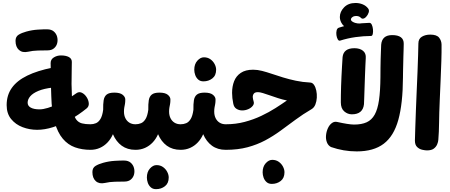

<svg xmlns="http://www.w3.org/2000/svg" viewBox="-20 -1016 3052 1302"><path d="M232.1 -135.7Q180.3 -135.7 132.9 -153.7Q85.6 -171.7 55.3 -208.9Q25.1 -246.1 25.1 -303.2Q25.1 -370.6 60.2 -420Q95.3 -469.4 164.7 -503.2Q234 -537 336.2 -557.3L335.3 -421.9Q278.1 -415.3 240.8 -399.8Q203.4 -384.3 185.4 -363.4Q167.4 -342.4 167.4 -319.8Q167.4 -297.7 188.8 -286.1Q210.2 -274.4 247.9 -274.4Q272.4 -274.4 304.7 -284.3Q336.9 -294.2 371.3 -310.2Q405.7 -326.1 438.7 -345.3Q471.7 -364.6 497.6 -383.4Q515.8 -396.3 534.7 -387.3Q553.6 -378.3 566.9 -358.1Q580.2 -337.8 582.1 -316Q583.9 -294.2 567.4 -280.8Q513.4 -237 455 -204.3Q396.6 -171.7 339.8 -153.7Q283 -135.7 232.1 -135.7ZM593.4 0Q536.3 0 488.8 -16.9Q441.3 -33.8 406.4 -74.7Q371.4 -115.6 351 -186.3Q330.6 -257 327.8 -363.7L325.3 -443Q325.3 -448 324.8 -468.8Q324.3 -489.6 324.3 -515.1Q324.3 -540.6 323.8 -561.3Q323.3 -582.1 323.3 -588.1Q323.3 -613.4 345.3 -626.8Q367.3 -640.1 393.4 -640.1Q426.4 -640.1 446.8 -629.3Q467.1 -618.4 467.1 -596.1Q467.1 -588.3 466.6 -566.6Q466.1 -544.8 466 -519.2Q465.9 -493.6 465.5 -472.8Q465.1 -452 465.1 -447L467.6 -365.7Q469.6 -300.7 476.3 -262.1Q483 -223.4 497.7 -204.5Q512.4 -185.6 535.6 -179.4Q558.7 -173.3 593.4 -173.3L611.4 -159.3V-9ZM170.4 -665.2Q131.7 -656.7 108.5 -677.3Q85.3 -698 85.3 -739.1Q85.3 -767.9 106.8 -780.8Q128.2 -793.7 158.2 -801.8Q197.4 -812.7 236.6 -815.1Q275.7 -817.6 300.7 -817.1Q328.3 -816.9 344.9 -802.6Q361.6 -788.2 367.3 -766.9Q373 -745.6 368.1 -724.2Q363.1 -702.9 346.5 -688.7Q329.9 -674.4 302.2 -674.4Q274.8 -674.4 238.2 -673.4Q201.7 -672.4 170.4 -665.2Z M593 0 575 -21.2V-159.1L593 -173.3Q613.1 -173.3 630.6 -180.6Q648.1 -187.9 661.1 -209.1Q674.1 -230.2 679.6 -271.4Q678.8 -310.2 682.9 -336Q687.1 -361.8 703.4 -374.8Q719.8 -387.9 755.3 -387.9Q794 -387.9 811.8 -373.3Q829.6 -358.8 829.6 -341.1Q829.6 -322.4 827.3 -310.5Q825.1 -298.6 822.9 -287.4Q820.7 -276.3 820.7 -259.3Q820.7 -233.6 830.4 -214.2Q840.1 -194.8 857.5 -184.1Q874.9 -173.3 898.7 -173.3L916.7 -157.8V-13.6L898.7 0Q843.7 0 805.4 -27.9Q767.2 -55.9 745.8 -106Q731.9 -74.1 709.4 -50.2Q686.9 -26.3 657.6 -13.2Q628.2 0 593 0ZM691.7 224.6Q652.9 233.1 629.7 212.4Q606.6 191.8 606.6 150.7Q606.6 121.9 628 109Q649.4 96.1 679.4 88Q718.7 77.1 757.8 74.7Q796.9 72.2 821.9 72.7Q849.6 72.9 866.2 87.2Q882.8 101.6 888.5 122.9Q894.2 144.2 889.3 165.6Q884.3 186.9 867.7 201.1Q851.1 215.3 823.4 215.3Q796 215.3 759.4 216.3Q722.9 217.3 691.7 224.6Z M899 0 881 -21.2V-159.1L899 -173.3Q919.1 -173.3 936.6 -180.6Q954.1 -187.9 967.1 -209.1Q980.1 -230.2 985.6 -271.4Q984.8 -310.2 988.9 -336Q993.1 -361.8 1009.4 -374.8Q1025.8 -387.9 1061.3 -387.9Q1100 -387.9 1117.8 -373.3Q1135.6 -358.8 1135.6 -341.1Q1135.6 -322.4 1133.3 -310.5Q1131.1 -298.6 1128.9 -287.4Q1126.7 -276.3 1126.7 -259.3Q1126.7 -233.6 1136.4 -214.2Q1146.1 -194.8 1163.5 -184.1Q1180.9 -173.3 1204.7 -173.3L1222.7 -157.8V-13.6L1204.7 0Q1149.7 0 1111.4 -27.9Q1073.2 -55.9 1051.8 -106Q1037.9 -74.1 1015.4 -50.2Q992.9 -26.3 963.6 -13.2Q934.2 0 899 0ZM1038.2 266.7Q1016.4 266.7 1002.7 254.4Q988.9 242.1 982.4 223.9Q976 205.7 976 188Q976 149.8 996.8 126.7Q1017.6 103.6 1041 103.6Q1066.8 103.6 1085.3 116.7Q1103.8 129.9 1113.9 149.4Q1124.1 168.9 1124.1 187.6Q1124.1 227 1098.5 246.8Q1072.9 266.7 1038.2 266.7Z M1359.7 -464.3Q1337.9 -464.3 1324.1 -476.6Q1310.3 -488.9 1303.9 -507.1Q1297.4 -525.3 1297.4 -543Q1297.4 -581.2 1318.2 -604.3Q1339 -627.4 1362.4 -627.4Q1388.2 -627.4 1406.7 -614.3Q1425.2 -601.1 1435.4 -581.6Q1445.6 -562.1 1445.6 -543.4Q1445.6 -504 1419.9 -484.2Q1394.3 -464.3 1359.7 -464.3Z M1205 0 1187 -21.2V-159.1L1205 -173.3Q1225.1 -173.3 1242.6 -180.6Q1260.1 -187.9 1273.1 -209.1Q1286.1 -230.2 1291.6 -271.4Q1290.8 -310.2 1294.9 -336Q1299.1 -361.8 1315.4 -374.8Q1331.8 -387.9 1367.3 -387.9Q1406 -387.9 1423.8 -373.3Q1441.6 -358.8 1441.6 -341.1Q1441.6 -322.4 1439.3 -310.5Q1437.1 -298.6 1434.9 -287.4Q1432.7 -276.3 1432.7 -259.3Q1432.7 -233.6 1442.4 -214.2Q1452.1 -194.8 1469.5 -184.1Q1486.9 -173.3 1510.7 -173.3L1528.7 -157.8V-13.6L1510.7 0Q1455.7 0 1417.4 -27.9Q1379.2 -55.9 1357.8 -106Q1343.9 -74.1 1321.4 -50.2Q1298.9 -26.3 1269.6 -13.2Q1240.2 0 1205 0Z M1511 0 1493 -13.6V-157.3L1511 -173.3Q1578 -173.3 1638.4 -189.2Q1698.8 -205.1 1751.7 -230.2Q1804.7 -255.3 1848.2 -283.1Q1891.8 -310.9 1925.7 -334.7Q1895.2 -340.7 1865.6 -350.4Q1836 -360.1 1809.7 -369.3Q1783.4 -378.4 1762.8 -384.8Q1742.2 -391.1 1729.4 -391.1Q1709.3 -391.1 1701.7 -381.6Q1694 -372 1694 -358.3Q1694 -351.3 1695.9 -344Q1697.8 -336.7 1699.8 -328.7Q1705.3 -313.2 1694.3 -298.8Q1683.2 -284.3 1663.4 -275.7Q1643.6 -267.1 1622.2 -267.1Q1601.7 -267.1 1583.9 -277.9Q1566.1 -288.7 1561.6 -314.6Q1557.8 -333.2 1555.8 -350.8Q1553.8 -368.4 1553.8 -386.1Q1553.8 -429.9 1567.6 -465.2Q1581.3 -500.6 1613 -521.9Q1644.7 -543.3 1696.8 -543.3Q1725.6 -543.3 1757 -535.3Q1788.4 -527.2 1823.8 -515.2Q1859.2 -503.2 1899.6 -490.8Q1939.9 -478.4 1986.1 -468.6Q2032.2 -458.8 2084.1 -456.2Q2099.3 -455.4 2109.6 -440.2Q2119.9 -425 2124.8 -401.9Q2129.8 -378.8 2128.4 -353.8Q2127 -328.8 2118.6 -307.4Q2110.2 -286.1 2092.7 -275.7Q2034.2 -241.6 1983.1 -203.6Q1931.9 -165.6 1881.9 -129.1Q1831.9 -92.6 1777.7 -63.7Q1723.4 -34.9 1658.3 -17.4Q1593.2 0 1511 0ZM1823.2 231.1Q1801.4 231.1 1787.7 218.8Q1773.9 206.6 1767.4 188.3Q1761 170.1 1761 152.4Q1761 114.2 1781.8 91.1Q1802.6 68 1826 68Q1851.8 68 1870.3 81.2Q1888.8 94.3 1898.9 113.8Q1909.1 133.3 1909.1 152Q1909.1 191.4 1883.5 211.3Q1857.9 231.1 1823.2 231.1Z M2399.3 10.7Q2353.3 10.7 2310.4 3.2Q2267.6 -4.2 2224.7 -18.9Q2204.9 -29.3 2196.7 -51.2Q2188.4 -73 2190.9 -98.5Q2193.3 -124 2203.5 -146.4Q2213.7 -168.9 2230.6 -181.4Q2247.4 -194 2268 -188.7Q2302.6 -180.9 2332.6 -176.1Q2362.6 -171.3 2381 -171.3Q2432.3 -171.3 2466.4 -186.8Q2500.4 -202.2 2520.8 -238.6Q2541.1 -274.9 2550.1 -337.3Q2559.1 -399.8 2559.8 -493Q2560 -525.7 2560.2 -556.2Q2560.4 -586.7 2561.3 -614.9Q2562.2 -643.1 2563.1 -667.5Q2564 -691.9 2564.8 -712.3Q2570.1 -777.8 2638.8 -778Q2678.4 -778.2 2698.5 -763.3Q2718.6 -748.3 2717.8 -718.4Q2717.8 -699.4 2716.9 -677.8Q2716 -656.2 2715.5 -633.7Q2715 -611.2 2714.5 -590Q2714 -568.8 2713.5 -549.9Q2713 -531.1 2712.9 -515.9Q2712.8 -500.7 2712.6 -490.3Q2711.7 -313.4 2681.1 -203.1Q2650.4 -92.7 2581.9 -41Q2513.4 10.7 2399.3 10.7ZM2366 -240.8Q2337.3 -240.8 2314.3 -260.7Q2291.3 -280.6 2291.3 -321.9Q2291.1 -342.9 2291.6 -370.6Q2292.1 -398.3 2293 -431.2Q2293.9 -464 2295.7 -498.3Q2297.4 -532.7 2299.3 -566Q2301.2 -599.3 2303.2 -629.3Q2310.1 -689.1 2383.3 -689.1Q2420.4 -689.1 2441.8 -671.5Q2463.1 -653.9 2460.3 -621.7Q2459.3 -604.8 2457.8 -571.7Q2456.3 -538.7 2454.9 -499.2Q2453.6 -459.7 2452.2 -420.7Q2450.8 -381.8 2449.9 -351.9Q2449 -322 2448.2 -309.1Q2440.6 -240.8 2366 -240.8ZM2455.6 -812.1Q2395.6 -803.4 2357.7 -815.1Q2319.9 -826.8 2302.2 -850.4Q2284.6 -874.1 2284.6 -900.6Q2284.6 -936.2 2313.1 -966Q2341.7 -995.8 2391.1 -995.8Q2416.8 -995.8 2439.4 -986.5Q2462.1 -977.2 2476.2 -958.8Q2485.1 -947.7 2480.2 -931.4Q2475.2 -915.2 2463.3 -902.3Q2451.3 -889.3 2439.4 -889.3Q2432.7 -889.3 2427.7 -894.8Q2421.7 -901.7 2413.1 -904.7Q2404.4 -907.7 2394.4 -907.7Q2380 -907.7 2369.8 -900.1Q2359.6 -892.6 2359.6 -883.7Q2359.6 -870.8 2387.2 -861.1Q2414.9 -851.3 2485.1 -861.1ZM2286.4 -740.6Q2277.1 -737.6 2270.4 -749.2Q2263.8 -760.9 2261.4 -777.7Q2259 -794.6 2262.7 -809.6Q2266.3 -824.7 2278.4 -828.4Q2329.8 -845 2381.4 -852.3Q2433 -859.6 2485.1 -861.1Q2495.4 -861.1 2501.5 -847.8Q2507.6 -834.6 2509.2 -816.9Q2510.9 -799.3 2507.9 -785.8Q2504.9 -772.2 2496.6 -772.2Q2444.4 -771.7 2391.5 -764.4Q2338.6 -757.1 2286.4 -740.6Z M2875.1 3.9Q2863.4 3.9 2843.9 -0.3Q2824.3 -4.4 2808.9 -18.9Q2793.6 -33.3 2793.6 -62.4Q2794.3 -95.7 2796.1 -148.3Q2797.9 -200.9 2800.2 -264.7Q2802.4 -328.6 2805.6 -396.1Q2808.8 -463.6 2811.2 -526.4Q2813.6 -589.3 2815.2 -640.4Q2816.8 -691.6 2817.2 -721.6Q2817.4 -753.2 2841.2 -767.3Q2865 -781.3 2897.6 -781.3Q2941.3 -781.3 2957.6 -760.8Q2973.8 -740.2 2974.3 -713.7Q2974.9 -665.8 2972.9 -602Q2970.9 -538.2 2967.8 -469.3Q2964.8 -400.3 2962 -335.3Q2958.2 -248.1 2957.5 -184.2Q2956.8 -120.2 2952.4 -68Q2951.7 -54.7 2944.9 -37.8Q2938.2 -21 2922.3 -8.6Q2906.4 3.9 2875.1 3.9Z"/></svg>

Font: Playpen Sans Arabic
Style: Regular
Weight: 400
Designer: Azza Alameddine, Laura Meseguer, Veronika Burian, José Scaglione
Foundry: TypeTogether
Version: Version 2.000